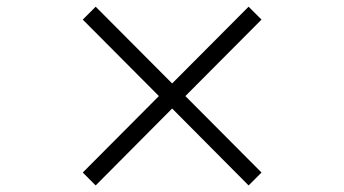

<svg xmlns="http://www.w3.org/2000/svg" viewBox="-20 -590 1040 580"><path d="M731 -29.8 500 -262.2 269 -29.8 230 -68.8 460 -299.8 230 -530.8 269 -569.8 500 -337.9 731 -569.8 770 -530.8 540 -299.8 770 -68.8Z"/></svg>

Font: Charis SIL Cyr
Style: Bold Italic
Weight: 700
Italic angle: -11°
Foundry: SIL International
Version: Version 5.000